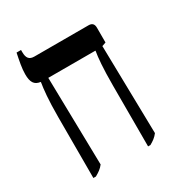

<svg xmlns="http://www.w3.org/2000/svg" viewBox="-160 -747 785 854"><g transform="rotate(-30 233.0 -320.0)"><path d="M70 7H83C101 -3 116 -13 128 -29L119 -479H361V-476C356 -447 351 -397 351 -304V7H363C381 -3 395 -13 407 -29L398 -481L418 -488V-564C418 -584 408 -592 391 -592H113C87 -592 76 -605 76 -636V-647H53C45 -608 38 -575 38 -544C38 -504 49 -484 81 -480V-477C76 -447 70 -396 70 -304Z"/></g></svg>

Font: Noto Serif Hebrew ExtraCondensed SemiBold
Style: Regular
Weight: 600
Width: 2
Designer: Monotype Design Team
Foundry: Monotype Imaging Inc.
Version: Version 2.004